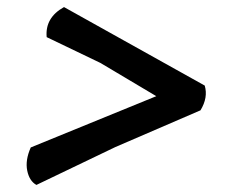

<svg xmlns="http://www.w3.org/2000/svg" viewBox="-20 -622 644 543"><path d="M112 -517Q107 -572 161 -602L559 -380Q569 -346 547 -310L306 -206L83 -99Q63 -110 57 -139.5Q51 -169 67 -205L422 -350L264 -444Z"/></svg>

Font: Tillana
Style: Bold
Weight: 700
Designer: Lipi Raval (Devanagari, Latin), Jonny Pinhorn (Latin)
Foundry: Indian Type Foundry
Version: Version 2.002;PS 1.0;hotconv 1.0.79;makeotf.lib2.5.61930; tt